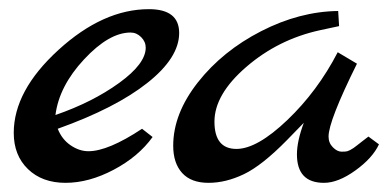

<svg xmlns="http://www.w3.org/2000/svg" viewBox="-20 -399 854 419"><path d="M290 -118 313 -100Q282 -57 228 -28.5Q174 0 123 0Q72 0 41 -30Q10 -60 10 -109Q10 -201 107.5 -290Q205 -379 305 -379Q371 -379 371 -327Q371 -273 301.5 -218Q232 -163 106 -118Q115 -95 134 -82Q153 -69 173 -69Q216 -69 290 -118ZM101 -148Q182 -176 240 -218Q298 -260 298 -295Q298 -308 288 -318Q278 -328 265 -328Q218 -328 163.5 -269.5Q109 -211 101 -148Z M784 -101 807 -84Q793 -54 755.5 -27Q718 0 687 0Q628 0 628 -62Q628 -91 643 -131L606 -93Q552 -38 512.5 -19Q473 0 435 0Q397 0 377.5 -21.5Q358 -43 358 -81Q358 -151 412 -219.5Q466 -288 550 -331Q634 -374 718 -375L720 -342L678 -333Q587 -313 517.5 -253Q448 -193 448 -133.5Q448 -74 496 -74Q541 -74 607 -137Q673 -200 717 -285L759 -260Q697 -135 697 -101Q697 -87 706.5 -77.5Q716 -68 725.5 -68Q735 -68 738 -69Q741 -70 744 -71.5Q747 -73 751.5 -76Q756 -79 759.5 -82Q763 -85 771 -91Q779 -97 784 -101Z"/></svg>

Font: Marck Script
Style: Regular
Weight: 400
Designer: Denis Masharov, Marck Fogel
Foundry: Denis Masharov
Version: Version 1.002